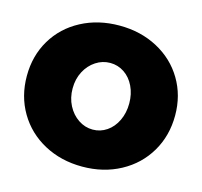

<svg xmlns="http://www.w3.org/2000/svg" viewBox="-106 -832 1011 963"><g transform="rotate(15 400.0 -350.0)"><path d="M785 -352Q785 -247 735.5 -163Q686 -79 598 -31.5Q510 16 400 16Q290 16 202 -31.5Q114 -79 64.5 -163Q15 -247 15 -352Q15 -457 64.5 -540Q114 -623 202 -669.5Q290 -716 400 -716Q510 -716 598 -669Q686 -622 735.5 -539Q785 -456 785 -352ZM253 -351Q253 -302 273.5 -262.5Q294 -223 328.5 -200Q363 -177 403 -177Q443 -177 476 -199.5Q509 -222 528 -262Q547 -302 547 -351Q547 -400 528 -439.5Q509 -479 476 -501Q443 -523 403 -523Q363 -523 328.5 -500.5Q294 -478 273.5 -439Q253 -400 253 -351Z"/></g></svg>

Font: TypoPRO Montserrat Alternates
Style: Regular
Weight: 900
Designer: Julieta Ulanovsky
Foundry: Julieta Ulanovsky
Version: Version 6.001